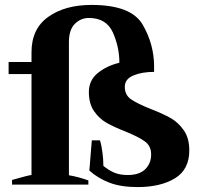

<svg xmlns="http://www.w3.org/2000/svg" viewBox="-20 -750 810 780"><path d="M593 -307Q642 -288 673 -270.5Q704 -253 726.5 -221Q749 -189 749 -139Q749 -61 690.5 -25.5Q632 10 539 10Q472 10 425.5 -7.5Q379 -25 343 -57L353 -180H386Q392 -162 396 -132Q400 -102 400 -76Q422 -58 444.5 -48.5Q467 -39 499 -39Q546 -39 570 -62.5Q594 -86 594 -123Q594 -157 568.5 -175.5Q543 -194 489 -216Q443 -234 413 -251Q383 -268 362 -298.5Q341 -329 341 -376Q341 -424 377.5 -453.5Q414 -483 465 -495Q465 -559 438.5 -618Q412 -677 341 -677Q308 -677 284 -653Q260 -629 260 -579V-38Q297 -32 339 -17V0H29V-19Q99 -39 108 -39V-449H15V-498H108V-538Q108 -633 176 -681.5Q244 -730 352 -730Q513 -730 559.5 -650Q606 -570 606 -480V-458Q557 -458 522 -443.5Q487 -429 487 -397Q487 -364 512.5 -346.5Q538 -329 593 -307Z"/></svg>

Font: Trirong
Style: Bold
Weight: 700
Designer: Katatrad Team
Foundry: CadsonDemak
Version: Version 1.001